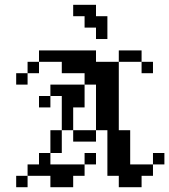

<svg xmlns="http://www.w3.org/2000/svg" viewBox="-20 -782 707 802"><path d="M47.6 -47.6H95.2V0H47.6ZM95.2 -95.2H142.9V-47.6H95.2ZM142.9 -142.9H190.5V-95.2H142.9ZM190.5 -190.5H238.1V-142.9H190.5ZM190.5 -238.1H238.1V-190.5H190.5ZM142.9 -95.2H190.5V-47.6H142.9ZM190.5 -95.2H238.1V-47.6H190.5ZM238.1 -95.2H285.7V-47.6H238.1ZM285.7 -95.2H333.3V-47.6H285.7ZM333.3 -142.9H381V-95.2H333.3ZM238.1 -47.6H285.7V0H238.1ZM190.5 -47.6H238.1V0H190.5ZM285.7 -238.1H333.3V-190.5H285.7ZM333.3 -238.1H381V-190.5H333.3ZM428.6 -238.1H476.2V-190.5H428.6ZM476.2 -238.1H523.8V-190.5H476.2ZM476.2 -190.5H523.8V-142.9H476.2ZM476.2 -142.9H523.8V-95.2H476.2ZM476.2 -95.2H523.8V-47.6H476.2ZM428.6 -95.2H476.2V-47.6H428.6ZM428.6 -142.9H476.2V-95.2H428.6ZM428.6 -190.5H476.2V-142.9H428.6ZM523.8 -95.2H571.4V-47.6H523.8ZM571.4 -95.2H619V-47.6H571.4ZM619 -142.9H666.7V-95.2H619ZM523.8 -47.6H571.4V0H523.8ZM476.2 -47.6H523.8V0H476.2ZM428.6 -285.7H476.2V-238.1H428.6ZM381 -285.7H428.6V-238.1H381ZM381 -333.3H428.6V-285.7H381ZM381 -381H428.6V-333.3H381ZM428.6 -381H476.2V-333.3H428.6ZM428.6 -333.3H476.2V-285.7H428.6ZM428.6 -428.6H476.2V-381H428.6ZM381 -428.6H428.6V-381H381ZM381 -476.2H428.6V-428.6H381ZM428.6 -476.2H476.2V-428.6H428.6ZM476.2 -571.4H523.8V-523.8H476.2ZM523.8 -571.4H571.4V-523.8H523.8ZM571.4 -523.8H619V-476.2H571.4ZM428.6 -523.8H476.2V-476.2H428.6ZM381 -523.8H428.6V-476.2H381ZM333.3 -571.4H381V-523.8H333.3ZM285.7 -571.4H333.3V-523.8H285.7ZM238.1 -571.4H285.7V-523.8H238.1ZM190.5 -571.4H238.1V-523.8H190.5ZM142.9 -571.4H190.5V-523.8H142.9ZM95.2 -523.8H142.9V-476.2H95.2ZM47.6 -476.2H95.2V-428.6H47.6ZM238.1 -523.8H285.7V-476.2H238.1ZM285.7 -523.8H333.3V-476.2H285.7ZM333.3 -523.8H381V-476.2H333.3ZM333.3 -476.2H381V-428.6H333.3ZM285.7 -428.6H333.3V-381H285.7ZM285.7 -381H333.3V-333.3H285.7ZM238.1 -381H285.7V-333.3H238.1ZM238.1 -428.6H285.7V-381H238.1ZM190.5 -428.6H238.1V-381H190.5ZM142.9 -381H190.5V-333.3H142.9ZM238.1 -333.3H285.7V-285.7H238.1ZM238.1 -285.7H285.7V-238.1H238.1ZM333.3 -714.3H381V-666.7H333.3ZM381 -666.7H428.6V-619H381ZM381 -714.3H428.6V-666.7H381ZM333.3 -761.9H381V-714.3H333.3ZM285.7 -761.9H333.3V-714.3H285.7Z"/></svg>

Font: Jacquard 12
Style: Regular
Weight: 400
Designer: Sarah Cadigan-Fried
Version: Version 1.000; ttfautohint (v1.8.4.7-5d5b)